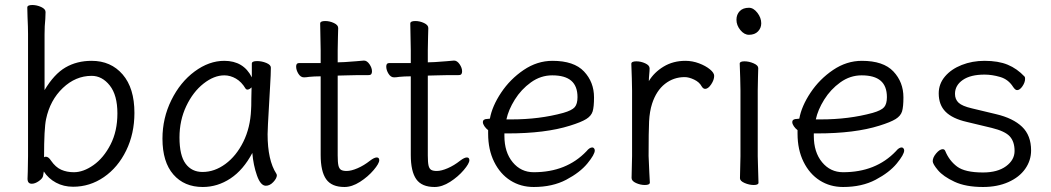

<svg xmlns="http://www.w3.org/2000/svg" viewBox="-20 -729 4197 767"><path d="M107 5Q90 5 90 -15Q90 -32 91 -44L92 -106V-593Q92 -619 90 -661L89 -699Q89 -709 109 -709Q127 -709 144.5 -701Q162 -693 162 -681L161 -653Q158 -626 158 -592V-369Q196 -433 241.5 -459.5Q287 -486 346 -486Q423 -486 470 -431.5Q517 -377 517 -278Q517 -195 484 -127.5Q451 -60 395 -21.5Q339 17 272 17Q234 17 203.5 0.5Q173 -16 155 -44L152 -26Q150 -16 135 -5.5Q120 5 107 5ZM163 -103Q174 -103 184 -87Q202 -61 224.5 -51Q247 -41 275 -41Q313 -41 353.5 -69.5Q394 -98 421.5 -151.5Q449 -205 449 -276Q449 -349 418.5 -387.5Q388 -426 346 -426Q282 -426 231 -377.5Q180 -329 164 -253Q156 -215 156 -101Q160 -103 163 -103Z M1055 -314Q1049 -214 1049 -193Q1049 -89 1084 -35Q1086 -31 1086 -29Q1086 -17 1072 -2Q1058 13 1042 13Q1021 13 1006.5 -28Q992 -69 988 -118Q952 -50 900.5 -16Q849 18 790 18Q716 18 672.5 -32Q629 -82 629 -175Q629 -257 664.5 -329Q700 -401 757.5 -443.5Q815 -486 876 -486Q953 -486 986 -420V-475Q986 -485 1007 -485Q1026 -485 1044 -477.5Q1062 -470 1062 -459V-457Q1062 -434 1059 -385Q1056 -336 1055 -314ZM968 -371Q964 -371 961 -375Q945 -402 922.5 -415Q900 -428 876 -428Q835 -428 793 -395Q751 -362 724 -305Q697 -248 697 -180Q697 -108 721.5 -75Q746 -42 789 -42Q837 -42 880.5 -74Q924 -106 952 -162.5Q980 -219 983 -291Q984 -301 984 -335L985 -380Q976 -371 968 -371Z M1215 -422Q1203 -420 1195 -420H1194Q1181 -420 1172 -434.5Q1163 -449 1163 -463Q1163 -477 1174 -477H1261V-528L1259 -635Q1259 -645 1279 -645Q1297 -645 1314 -637Q1331 -629 1331 -617Q1331 -596 1330 -581L1329 -528V-480L1357 -481Q1385 -483 1404.5 -484.5Q1424 -486 1433 -487H1434Q1446 -487 1456 -472.5Q1466 -458 1466 -444Q1466 -429 1454 -429Q1394 -429 1368 -428L1329 -427V-108Q1329 -80 1332 -67.5Q1335 -55 1342.5 -50.5Q1350 -46 1365 -46Q1383 -46 1408.5 -57Q1434 -68 1458 -87Q1475 -100 1485 -100Q1495 -100 1495 -89Q1495 -76 1472.5 -49.5Q1450 -23 1418 -2.5Q1386 18 1356 18Q1305 18 1283 -13Q1261 -44 1261 -110V-424H1256Q1237 -424 1215 -422Z M1575 -422Q1563 -420 1555 -420H1554Q1541 -420 1532 -434.5Q1523 -449 1523 -463Q1523 -477 1534 -477H1621V-528L1619 -635Q1619 -645 1639 -645Q1657 -645 1674 -637Q1691 -629 1691 -617Q1691 -596 1690 -581L1689 -528V-480L1717 -481Q1745 -483 1764.5 -484.5Q1784 -486 1793 -487H1794Q1806 -487 1816 -472.5Q1826 -458 1826 -444Q1826 -429 1814 -429Q1754 -429 1728 -428L1689 -427V-108Q1689 -80 1692 -67.5Q1695 -55 1702.5 -50.5Q1710 -46 1725 -46Q1743 -46 1768.5 -57Q1794 -68 1818 -87Q1835 -100 1845 -100Q1855 -100 1855 -89Q1855 -76 1832.5 -49.5Q1810 -23 1778 -2.5Q1746 18 1716 18Q1665 18 1643 -13Q1621 -44 1621 -110V-424H1616Q1597 -424 1575 -422Z M2112 -41Q2243 -41 2323 -125Q2335 -140 2346 -140Q2350 -140 2353 -136.5Q2356 -133 2356 -128Q2356 -112 2326.5 -76Q2297 -40 2242 -11Q2187 18 2112 18Q2060 18 2019 -8Q1978 -34 1954 -82.5Q1930 -131 1930 -195V-209Q1921 -216 1915 -225Q1909 -234 1909 -241Q1909 -254 1928 -254L1937 -255Q1946 -305 1982 -359Q2018 -413 2072 -449.5Q2126 -486 2187 -486Q2273 -486 2313 -443.5Q2353 -401 2353 -340Q2353 -302 2347.5 -284Q2342 -266 2322 -253.5Q2302 -241 2257 -227Q2159 -196 2008 -196H1995V-186Q1995 -121 2028 -81Q2061 -41 2112 -41ZM2230 -278Q2265 -288 2276 -301Q2287 -314 2287 -341Q2287 -385 2262 -406.5Q2237 -428 2186 -428Q2140 -428 2101 -400Q2062 -372 2036.5 -331Q2011 -290 2003 -252H2023Q2135 -252 2230 -278Z M2504 -416 2502 -474Q2502 -484 2522 -484Q2540 -484 2557.5 -476Q2575 -468 2575 -456Q2575 -446 2573.5 -431.5Q2572 -417 2572 -405Q2593 -440 2631 -463Q2669 -486 2718 -486Q2746 -486 2772.5 -476Q2799 -466 2816 -452Q2833 -438 2833 -426Q2833 -410 2821 -392Q2809 -374 2797 -374Q2789 -374 2783 -384Q2774 -401 2753 -411Q2732 -421 2715 -421Q2671 -421 2636.5 -394Q2602 -367 2585 -315Q2575 -284 2573 -244Q2571 -204 2571 -106Q2571 -101 2574 -38Q2576 -8 2576 0Q2576 10 2556 10Q2538 10 2520.5 2Q2503 -6 2503 -18L2505 -106V-367Z M2972 -590Q2953 -590 2937.5 -609Q2922 -628 2922 -650Q2922 -671 2935 -684.5Q2948 -698 2972 -698Q2990 -698 3005.5 -678Q3021 -658 3021 -636Q3021 -617 3008 -603.5Q2995 -590 2972 -590ZM2937 -417 2935 -475Q2935 -484 2954 -484Q2972 -484 2990.5 -476Q3009 -468 3009 -457Q3009 -436 3008 -421L3007 -368V-105L3008 -67L3010 1Q3010 10 2991 10Q2973 10 2954.5 2Q2936 -6 2936 -17L2938 -105V-368Z M3348 -41Q3479 -41 3559 -125Q3571 -140 3582 -140Q3586 -140 3589 -136.5Q3592 -133 3592 -128Q3592 -112 3562.5 -76Q3533 -40 3478 -11Q3423 18 3348 18Q3296 18 3255 -8Q3214 -34 3190 -82.5Q3166 -131 3166 -195V-209Q3157 -216 3151 -225Q3145 -234 3145 -241Q3145 -254 3164 -254L3173 -255Q3182 -305 3218 -359Q3254 -413 3308 -449.5Q3362 -486 3423 -486Q3509 -486 3549 -443.5Q3589 -401 3589 -340Q3589 -302 3583.5 -284Q3578 -266 3558 -253.5Q3538 -241 3493 -227Q3395 -196 3244 -196H3231V-186Q3231 -121 3264 -81Q3297 -41 3348 -41ZM3466 -278Q3501 -288 3512 -301Q3523 -314 3523 -341Q3523 -385 3498 -406.5Q3473 -428 3422 -428Q3376 -428 3337 -400Q3298 -372 3272.5 -331Q3247 -290 3239 -252H3259Q3371 -252 3466 -278Z M3730 -356Q3730 -394 3755 -423.5Q3780 -453 3822 -469.5Q3864 -486 3913 -486Q3968 -486 4005.5 -470.5Q4043 -455 4073 -423Q4075 -421 4075 -414Q4075 -400 4064.5 -384.5Q4054 -369 4043 -369Q4039 -369 4035 -372.5Q4031 -376 4027 -382Q4008 -412 3975.5 -421.5Q3943 -431 3913 -431Q3857 -431 3826 -409.5Q3795 -388 3795 -354Q3795 -332 3809.5 -318.5Q3824 -305 3863 -296L3959 -273Q4027 -257 4063 -222.5Q4099 -188 4099 -128Q4099 -88 4075.5 -54.5Q4052 -21 4008 -1.5Q3964 18 3907 18Q3838 18 3793 -3Q3748 -24 3727 -49Q3706 -74 3706 -85Q3706 -100 3720 -116.5Q3734 -133 3746 -133Q3753 -133 3756 -126Q3772 -87 3803.5 -63.5Q3835 -40 3907 -40Q3965 -40 3999 -65Q4033 -90 4033 -126Q4033 -163 4014 -184Q3995 -205 3942 -218L3842 -242Q3785 -255 3757.5 -282.5Q3730 -310 3730 -356Z"/></svg>

Font: Iansui
Style: Regular
Weight: 400
Designer: But Ko / Fontworks Inc.
Foundry: zi-hi.com / Fontworks Inc.
Version: Version 1.002